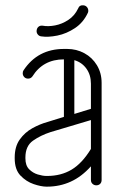

<svg xmlns="http://www.w3.org/2000/svg" viewBox="-20 -693 453 718"><path d="M360 -20Q360 -11 354.5 -5.5Q349 0 340 0Q332 0 326 -5.5Q320 -11 320 -20V-71Q285 -32 244 -13.5Q203 5 156 5H154Q134 5 106 -4.5Q78 -14 56.5 -36.5Q35 -59 35 -101V-104Q35 -145 54 -171.5Q73 -198 101 -213.5Q129 -229 158 -237L219 -256V-471Q141 -471 101 -407Q95 -399 85 -399Q76 -399 70.5 -405Q65 -411 65 -419Q65 -426 68 -430Q121 -510 219 -510H231Q266 -510 295.5 -494Q325 -478 342.5 -449Q360 -420 360 -383ZM320 -380Q320 -413 303 -436.5Q286 -460 258 -468V-267L320 -286ZM154 -35H156Q208 -35 247.5 -58.5Q287 -82 320 -136V-244L169 -199Q132 -187 103.5 -167Q75 -147 75 -104V-101Q75 -74 89 -60Q103 -46 121.5 -40.5Q140 -35 154 -35ZM272 -661Q277 -675 293 -673Q301 -672 306 -665.5Q311 -659 310 -650Q310 -648 309 -646Q292 -609 260.5 -588Q229 -567 194.5 -560Q160 -553 134 -557Q126 -558 121 -564.5Q116 -571 117 -579Q118 -588 124 -593Q130 -598 139 -597Q160 -593 186 -598Q212 -603 235.5 -618.5Q259 -634 272 -661Z"/></svg>

Font: Libertine Sup Light
Style: Regular
Weight: 300
Designer: Bastien Sozeau
Foundry: NBR — Bastien Sozeau
Version: Version 2.003; ttfautohint (v1.8.4.7-5d5b);gftools[0.9.33]